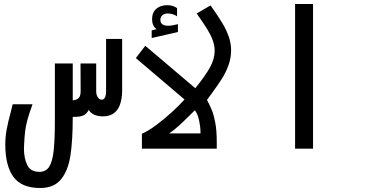

<svg xmlns="http://www.w3.org/2000/svg" viewBox="-20 -745 1840 962"><path d="M6.5 -20.5Q6.5 -59.5 13.5 -96.8Q20.5 -134 33.5 -182L43.5 -222.5H143Q125.5 -175 117.2 -144Q109 -113 106 -88.2Q103 -63.5 101 -24.5Q100 -13.5 100 0.5Q100 46 116 81Q132 116 177.5 116Q209.5 116 226 91.2Q242.5 66.5 248.8 10.8Q255 -45 255 -150V-427H344.5V-242Q365 -244.5 374.8 -254.5Q384.5 -264.5 384 -290.5L383.5 -427H462V-289Q462 -269 470.2 -257.2Q478.5 -245.5 490 -245.5Q500.5 -245.5 506 -257Q511.5 -268.5 511.5 -289V-550H592V-295Q592 -162 495.5 -162Q473 -162 454.2 -169.5Q435.5 -177 424.5 -194Q414.5 -175 398.8 -167.2Q383 -159.5 356 -159.5H344.5Q344.5 -40.5 332.8 35Q321 110.5 285.5 153.8Q250 197 181.5 197Q87.5 197 47 140.8Q6.5 84.5 6.5 -20.5Z M904.5 -246.5 660.5 -454 708 -515.5 958.5 -303Q1009.5 -366 1032.5 -408.2Q1055.5 -450.5 1055.5 -490Q1055.5 -517.5 1045.5 -544.2Q1035.5 -571 1017.8 -599.8Q1000 -628.5 965.5 -677.5L1035 -718Q1072 -666 1093.2 -630.5Q1114.5 -595 1126.2 -561.2Q1138 -527.5 1138 -493Q1138 -453.5 1124 -416Q1110 -378.5 1090.2 -348Q1070.5 -317.5 1039.5 -275Q1025.5 -256.5 1017 -244.5Q1032.5 -215.5 1042.2 -191.2Q1052 -167 1059 -128.2Q1066 -89.5 1066 -34.5V0H691V-75Q722 -88 763 -118.5Q804 -149 842.2 -184.2Q880.5 -219.5 904.5 -246.5ZM984.5 -76.5V-84.5Q984.5 -108 977.8 -140.5Q971 -173 956.5 -192.5L942.5 -179Q899.5 -136 874.8 -113.8Q850 -91.5 827.5 -76.5ZM740 -592.5 764.5 -599Q742 -615 742 -649Q742 -682.5 763 -700.8Q784 -719 817.5 -719Q846.5 -719 867 -704.5V-663Q859 -669.5 846.2 -673.5Q833.5 -677.5 820.5 -677.5Q804 -677.5 793.8 -668.8Q783.5 -660 783.5 -646Q783.5 -616 822.5 -616Q842 -616 871.5 -624V-584.5L740 -554.5Z M1548.5 -725V0H1458.5V-725Z"/></svg>

Font: JuliaMono
Style: Regular
Weight: 400
Monospace: yes
Designer: cormullion
Foundry: corm
Version: Version 0.055; ttfautohint (v1.8.4)